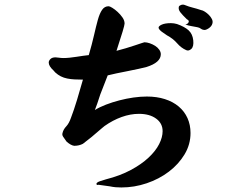

<svg xmlns="http://www.w3.org/2000/svg" viewBox="-20 -700 1040 833"><path d="M806.6 -123Q806.6 -73.2 780.8 -30.3Q754.9 12.7 712.4 44.9Q669.9 77.1 616.2 95.2Q562.5 113.3 506.8 113.3Q494.1 113.3 481.9 112.3Q469.7 111.3 456.1 108.4L407.2 101.6Q404.3 102.5 402.3 102.5Q398.4 102.5 398.4 96.7Q400.4 90.8 413.1 86.4Q425.8 82 439.5 78.1Q501 62.5 547.4 37.6Q593.8 12.7 624.5 -16.1Q655.3 -44.9 670.4 -74.7Q685.5 -104.5 685.5 -130.9Q685.5 -165 657.2 -185.5Q628.9 -206.1 583 -206.1Q545.9 -206.1 507.8 -192.4Q469.7 -178.7 433.6 -153.3L422.9 -144.5Q407.2 -131.8 392.6 -118.7Q377.9 -105.5 362.3 -93.8L339.8 -76.2Q323.2 -67.4 301.8 -67.4Q287.1 -69.3 268.6 -85.9Q258.8 -99.6 253.9 -106.9Q249 -114.3 251 -122.1Q254.9 -138.7 267.1 -151.4Q279.3 -164.1 288.1 -189.5Q299.8 -219.7 314 -266.1Q328.1 -312.5 339.8 -354.5Q319.3 -354.5 302.7 -355.5Q286.1 -356.4 271.5 -359.4Q256.8 -362.3 244.1 -368.7Q231.4 -375 219.7 -385.7L211.9 -394.5Q191.4 -413.1 191.4 -428.7Q191.4 -436.5 198.7 -443.8Q206.1 -451.2 220.7 -451.2Q226.6 -451.2 235.8 -449.7Q245.1 -448.2 255.9 -448.2Q267.6 -448.2 282.2 -449.7Q296.9 -451.2 312 -453.6Q327.1 -456.1 341.3 -458Q355.5 -460 365.2 -460.9Q378.9 -507.8 387.7 -546.4Q396.5 -585 404.3 -613.3Q412.1 -641.6 422.9 -657.2Q433.6 -672.9 451.2 -672.9Q456.1 -672.9 467.3 -666Q478.5 -659.2 490.2 -648.4Q502 -637.7 511.2 -624.5Q520.5 -611.3 520.5 -597.7Q520.5 -585.9 485.4 -479.5Q504.9 -484.4 525.9 -490.7Q546.9 -497.1 564.5 -502.9Q582 -508.8 593.8 -512.7Q605.5 -516.6 606.4 -516.6Q617.2 -516.6 629.9 -512.2Q642.6 -507.8 653.3 -501Q664.1 -494.1 670.9 -484.4Q677.7 -474.6 677.7 -464.8Q677.7 -428.7 615.2 -409.2Q604.5 -406.2 582 -401.4Q559.6 -396.5 534.7 -391.6Q509.8 -386.7 485.8 -381.8Q461.9 -377 447.3 -373L415 -290Q400.4 -244.1 391.6 -222.7Q412.1 -235.4 439.9 -246.1Q467.8 -256.8 498 -264.6Q528.3 -272.5 559.1 -276.9Q589.8 -281.2 617.2 -281.2Q660.2 -281.2 695.3 -270Q730.5 -258.8 755.4 -237.8Q780.3 -216.8 793.5 -187.5Q806.6 -158.2 806.6 -123ZM748 -595.7Q781.2 -584 798.3 -568.4Q815.4 -552.7 818.4 -525.4Q821.3 -498 810.1 -487.8Q798.8 -477.5 788.1 -482.4Q765.6 -492.2 748.5 -512.2Q731.4 -532.2 704.1 -546.9L681.6 -562.5Q668 -573.2 668 -580.1Q668 -586.9 682.1 -593.3Q696.3 -599.6 721.7 -599.6Q728.5 -599.6 734.9 -598.6Q741.2 -597.7 748 -595.7ZM901.4 -597.7Q898.4 -585.9 885.3 -577.1Q872.1 -568.4 864.3 -570.3Q856.4 -571.3 851.1 -575.7Q845.7 -580.1 835.9 -582Q822.3 -585 809.6 -586.9Q796.9 -588.9 784.2 -593.8Q794.9 -595.7 798.3 -603.5Q801.8 -611.3 791 -616.2Q771.5 -634.8 762.2 -647Q752.9 -659.2 755.9 -670.9Q757.8 -675.8 766.1 -678.7Q774.4 -681.6 783.2 -677.7Q799.8 -670.9 815.9 -667Q832 -663.1 852.5 -656.2Q859.4 -655.3 868.7 -649.4Q877.9 -643.6 886.2 -635.3Q894.5 -627 899.4 -617.2Q904.3 -607.4 901.4 -597.7Z"/></svg>

Font: JasonHandwriting1
Style: Regular
Weight: 400
Version: Version 1.48.20